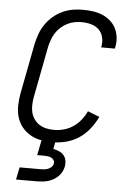

<svg xmlns="http://www.w3.org/2000/svg" viewBox="-60 -726 670 990"><g transform="rotate(5 275.0 -231.0)"><path d="M232 12Q201 12 171 6.5Q141 1 115.5 -14Q90 -29 72 -52Q54 -75 46 -103.5Q38 -132 39 -163.5Q40 -195 46 -227L96 -487Q102 -513 111.5 -539Q121 -565 137 -588Q153 -611 175 -630Q197 -649 223 -661Q249 -673 275.5 -677.5Q302 -682 328 -682Q354 -682 380 -678.5Q406 -675 429 -665.5Q452 -656 470.5 -640Q489 -624 500 -602.5Q511 -581 514 -555Q517 -529 511 -502L510 -497H439L440 -501Q445 -526 439 -550Q433 -574 416.5 -589.5Q400 -605 376.5 -611.5Q353 -618 328 -618Q310 -618 291 -614.5Q272 -611 253.5 -601.5Q235 -592 219.5 -578Q204 -564 193.5 -547Q183 -530 176.5 -511.5Q170 -493 166 -475L116 -215Q112 -194 111 -173Q110 -152 114.5 -133Q119 -114 130 -98Q141 -82 157 -71.5Q173 -61 192.5 -56.5Q212 -52 233 -52Q258 -52 283 -58.5Q308 -65 331 -80Q354 -95 371.5 -117Q389 -139 400 -163L461 -139Q445 -106 422 -76.5Q399 -47 368 -26.5Q337 -6 301.5 3Q266 12 232 12ZM61 220 74 156H182Q192 156 201.5 155Q211 154 220.5 150.5Q230 147 238 139.5Q246 132 248 122Q250 112 245 104Q240 96 232.5 92Q225 88 215 86.5Q205 85 195 85H159L186 -52H258L239 46Q254 49 268.5 55Q283 61 293 72.5Q303 84 306 99.5Q309 115 306 132Q303 146 296 159.5Q289 173 278 183.5Q267 194 253.5 201.5Q240 209 226 213Q212 217 197.5 218.5Q183 220 169 220Z"/></g></svg>

Font: Lode
Style: Italic
Weight: 400
Italic angle: -11°
Monospace: yes
Designer: Belleve Invis
Foundry: Belleve Invis
Version: Version 29.2.0; ttfautohint (v1.8.3)